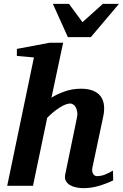

<svg xmlns="http://www.w3.org/2000/svg" viewBox="-20 -957 633 989"><path d="M563 -27.8Q525.4 -9.8 487.1 1.2Q448.7 12.2 409.2 12.2Q391.6 12.2 373.3 8.5Q355 4.9 340.8 -3.4Q326.7 -11.7 319.3 -25.1Q312 -38.6 315.9 -58.1L376 -349.1Q379.9 -367.2 377.7 -381.1Q375.5 -395 370.1 -404.5Q364.7 -414.1 356.9 -418.9Q349.1 -423.8 341.8 -423.8Q330.6 -423.8 316.4 -418.2Q302.2 -412.6 286.6 -402.6Q271 -392.6 254.6 -379.2Q238.3 -365.7 223.1 -350.1L149.9 0H17.1L154.8 -661.1L66.9 -668.9V-705.1L235.8 -736.8H305.2L245.1 -454.1Q275.4 -472.7 314 -486.3Q352.5 -500 397 -500Q434.6 -500 459.5 -489.7Q484.4 -479.5 498.3 -460.9Q512.2 -442.4 515.4 -416.3Q518.6 -390.1 512.2 -358.9L456.1 -94.2Q453.6 -81.5 455.3 -73.2Q457 -64.9 460.9 -59.6Q464.8 -54.2 469.7 -52Q474.6 -49.8 479 -49.8Q501 -49.8 520.3 -57.6Q539.6 -65.4 562 -78.1ZM447.8 -765.6H329.6L252.4 -937H335.4L404.8 -842.8L509.8 -937H592.8Z"/></svg>

Font: Charis SIL Am
Style: Bold Italic
Weight: 700
Italic angle: -11°
Foundry: SIL International
Version: Version 5.000